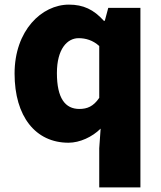

<svg xmlns="http://www.w3.org/2000/svg" viewBox="-20 -603 698 830"><path d="M409 207H587V-569H448L433 -513H429C385 -562 340 -583 278 -583C160 -583 43 -471 43 -285C43 -99 134 14 276 14C325 14 379 -11 415 -47L409 38ZM323 -132C262 -132 226 -178 226 -287C226 -392 271 -438 320 -438C350 -438 382 -429 409 -404V-180C384 -143 357 -132 323 -132Z"/></svg>

Font: Noto Sans KR Black
Style: Regular
Weight: 900
Designer: Ryoko NISHIZUKA 西塚涼子 (kana, bopomofo & ideographs); Paul D. Hunt (Latin, Greek & Cyrillic); Sandoll Communications 산돌커뮤니
Foundry: Adobe
Version: Version 2.004;hotconv 1.0.118;makeotfexe 2.5.65603